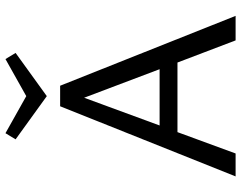

<svg xmlns="http://www.w3.org/2000/svg" viewBox="-112 -792 903 720"><g transform="rotate(-90 340.0 -431.5)"><path d="M502 -825 340 -708 178 -825 201 -863 340 -785 479 -863ZM549 0 466 -218H205L125 0H39L302 -658H379L641 0ZM230 -285H441L334 -568Z"/></g></svg>

Font: EauTestText Medium
Style: Regular
Weight: 500
Designer: Christian Thalmann (Catharsis Fonts)
Version: Version 0.001;PS 000.001;hotconv 1.0.88;makeotf.lib2.5.64775